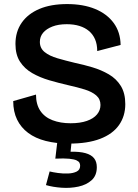

<svg xmlns="http://www.w3.org/2000/svg" viewBox="-20 -693 678 944"><path d="M320 13Q256 13 205 0Q154 -13 118.5 -39.5Q83 -66 64 -105Q45 -144 45 -196L157 -228Q157 -180 178 -148.5Q199 -117 238 -102Q277 -87 327 -87Q374 -87 407 -98.5Q440 -110 457 -130.5Q474 -151 474 -177Q474 -206 453 -224Q432 -242 396.5 -253Q361 -264 316 -274Q268 -285 222 -298.5Q176 -312 138.5 -333.5Q101 -355 78.5 -389.5Q56 -424 56 -477Q56 -537 86.5 -581Q117 -625 173.5 -649Q230 -673 310 -673Q389 -673 447.5 -649Q506 -625 539 -580Q572 -535 573 -472L458 -442Q458 -475 447.5 -499.5Q437 -524 417.5 -540.5Q398 -557 370.5 -565.5Q343 -574 308 -574Q267 -574 237.5 -562.5Q208 -551 192 -532Q176 -513 176 -487Q176 -456 199.5 -437Q223 -418 262.5 -406.5Q302 -395 348 -384Q391 -375 434.5 -362Q478 -349 515 -327.5Q552 -306 574 -270.5Q596 -235 596 -181Q596 -122 565 -78Q534 -34 472.5 -10.5Q411 13 320 13ZM206 217 224 150Q240 154 265 157.5Q290 161 315 160Q340 159 357 150.5Q374 142 374 122Q374 115 371 108Q368 101 356.5 95.5Q345 90 320.5 87.5Q296 85 252 87L263 -6H333L327 53Q372 52 400.5 60Q429 68 442.5 85Q456 102 456 129Q456 170 430.5 193Q405 216 365.5 224.5Q326 233 283 230Q240 227 206 217Z"/></svg>

Font: Bricolage Grotesque 24pt SemiBold
Style: Regular
Weight: 600
Designer: Mathieu Triay
Foundry: Atelier Triay
Version: Version 1.001;gftools[0.9.33.dev8+g029e19f]